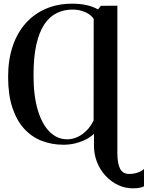

<svg xmlns="http://www.w3.org/2000/svg" viewBox="-20 -774 802 1042"><path d="M700 248Q658.5 248 620.5 230Q582.5 212 553 180.2Q523.5 148.5 506.8 106.5Q490 64.5 490 17V-48Q474 -32 448 -18.2Q422 -4.5 390.2 3.5Q358.5 11.5 324.5 11.5Q261 11.5 206.2 -9.8Q151.5 -31 110.8 -75.8Q70 -120.5 47 -190.2Q24 -260 24 -357.5Q24 -448.5 48.5 -522Q73 -595.5 118.8 -647Q164.5 -698.5 228.5 -726.2Q292.5 -754 371 -754Q415.5 -754 449.8 -746.2Q484 -738.5 512 -723L527.5 -742.5L617 -743V57Q617 114.5 632 142.2Q647 170 681 170Q707 170 728.5 162Q750 154 761.5 143V237.5Q752 242 738 245Q724 248 700 248ZM344.5 -18Q372.5 -18 399 -29.8Q425.5 -41.5 448.5 -64.2Q471.5 -87 488 -120L488.5 -671.5Q478.5 -686.5 461.5 -697.8Q444.5 -709 422.2 -715.5Q400 -722 373 -722Q327 -722 288.2 -703.2Q249.5 -684.5 221.2 -642.8Q193 -601 177.5 -533.2Q162 -465.5 162 -367Q161.5 -257 184.5 -178.8Q207.5 -100.5 248.8 -59.2Q290 -18 344.5 -18Z"/></svg>

Font: Merriweather 120pt SemiBold
Style: Regular
Weight: 600
Version: Version 2.100